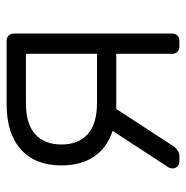

<svg xmlns="http://www.w3.org/2000/svg" viewBox="-11 -549 560 578"><g transform="rotate(-90 269.0 -260.0)"><path d="M60 -355Q60 -434 108 -477Q156 -520 243 -520H435Q445 -520 451 -514Q457 -508 457 -498V-22Q457 -12 451 -6Q445 0 435 0H418Q408 0 402 -6Q396 -12 396 -22V-190H230L116 -15Q103 0 89 0H71Q63 0 57 -6Q51 -12 51 -20Q51 -31 59 -40L164 -201Q113 -218 86.5 -257Q60 -296 60 -355ZM396 -462H248Q185 -462 154 -434Q123 -406 123 -355Q123 -304 154 -276Q185 -248 248 -248H396Z"/></g></svg>

Font: Rubik
Style: Regular
Weight: 300
Designer: Hubert & Fischer
Foundry: Hubert & Fischer
Version: Version 1.100